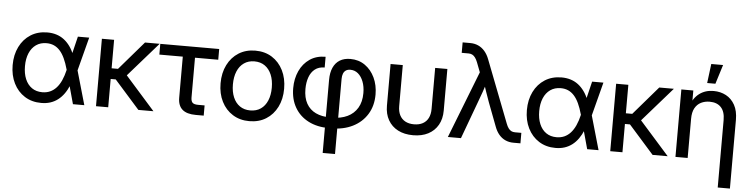

<svg xmlns="http://www.w3.org/2000/svg" viewBox="-52 -994 5720 1462"><g transform="rotate(5 2808.5 -262.5)"><path d="M275.9 11.7Q203.6 11.7 149.2 -22.7Q94.7 -57.1 64.5 -117.9Q34.2 -178.7 34.2 -256.8Q34.2 -335.9 64.5 -397Q94.7 -458 149.2 -492.7Q203.6 -527.3 276.4 -527.3Q314 -527.3 345.9 -517.3Q377.9 -507.3 403.8 -487.5Q429.7 -467.8 450.7 -438.7Q471.7 -409.7 486.3 -370.6H515.6L529.3 -262.2L604.5 0H517.6L446.3 -259.3Q433.1 -307.1 416.7 -342.3Q400.4 -377.4 379.9 -400.1Q359.4 -422.9 334 -434.1Q308.6 -445.3 277.3 -445.3Q231 -445.3 197.5 -421.9Q164.1 -398.4 146.2 -356.2Q128.4 -314 128.4 -257.3Q128.4 -200.7 146 -158.7Q163.6 -116.7 196.8 -93.5Q230 -70.3 276.9 -70.3Q309.1 -70.3 335.7 -82Q362.3 -93.8 383.5 -116.9Q404.8 -140.1 420.7 -175Q436.5 -210 447.3 -256.3L510.3 -515.6H596.7L529.3 -256.3L515.1 -145H485.8Q470.2 -106.9 449.5 -77.6Q428.7 -48.3 402.8 -28.6Q377 -8.8 345.5 1.5Q314 11.7 275.9 11.7Z M787.1 -515.6V0H693.8V-515.6ZM1135.3 -515.6 873.5 -216.3H754.9L753.4 -297.9H835.9L1023.4 -515.6ZM1017.6 0 823.2 -219.2 876 -289.6 1132.8 0Z M1456.5 0Q1387.2 0 1353.3 -29.8Q1319.3 -59.6 1319.3 -119.6V-433.6H1140.1V-515.6H1590.3V-433.6H1412.6V-130.9Q1412.6 -101.6 1424.6 -89.8Q1436.5 -78.1 1467.8 -78.1Q1480.5 -78.1 1492.4 -78.1Q1504.4 -78.1 1517.1 -78.1V0Q1502.4 0 1487.3 0Q1472.2 0 1456.5 0Z M1866.2 11.7Q1793.9 11.7 1739.3 -22.5Q1684.6 -56.6 1654.1 -117.2Q1623.5 -177.7 1623.5 -256.8Q1623.5 -336.4 1654.1 -397.5Q1684.6 -458.5 1739.3 -492.9Q1793.9 -527.3 1866.2 -527.3Q1939.5 -527.3 1993.9 -492.9Q2048.3 -458.5 2078.9 -397.5Q2109.4 -336.4 2109.4 -256.8Q2109.4 -177.7 2078.9 -117.2Q2048.3 -56.6 1993.9 -22.5Q1939.5 11.7 1866.2 11.7ZM1866.2 -70.3Q1913.1 -70.3 1946.3 -93.3Q1979.5 -116.2 1997.3 -158.4Q2015.1 -200.7 2015.1 -256.8Q2015.1 -314 1997.3 -356.2Q1979.5 -398.4 1946.3 -421.9Q1913.1 -445.3 1866.2 -445.3Q1820.3 -445.3 1786.9 -422.1Q1753.4 -398.9 1735.6 -356.4Q1717.8 -314 1717.8 -256.8Q1717.8 -200.2 1735.6 -158.2Q1753.4 -116.2 1786.6 -93.3Q1819.8 -70.3 1866.2 -70.3Z M2444.3 204.1V-354Q2444.3 -409.7 2461.7 -448.2Q2479 -486.8 2512 -507.1Q2544.9 -527.3 2592.8 -527.3Q2656.2 -527.3 2704.3 -493.7Q2752.4 -460 2779.5 -402.6Q2806.6 -345.2 2806.6 -273.9Q2806.6 -187 2766.8 -122.8Q2727.1 -58.6 2656.5 -23.4Q2585.9 11.7 2493.7 11.7H2476.1Q2385.3 11.7 2318.1 -22.7Q2251 -57.1 2214.4 -120.1Q2177.7 -183.1 2177.7 -268.1Q2177.7 -340.8 2204.8 -399.7Q2231.9 -458.5 2282.2 -492.9Q2332.5 -527.3 2402.8 -527.3V-445.3Q2357.9 -445.3 2328.6 -422.4Q2299.3 -399.4 2285.2 -359.6Q2271 -319.8 2271 -270Q2271 -203.1 2295.9 -158.7Q2320.8 -114.3 2366.9 -92.3Q2413.1 -70.3 2476.1 -70.3H2493.7Q2559.6 -70.3 2608.9 -93.8Q2658.2 -117.2 2685.8 -163.3Q2713.4 -209.5 2713.4 -276.9Q2713.4 -326.2 2698.7 -364.3Q2684.1 -402.3 2658.7 -423.8Q2633.3 -445.3 2599.6 -445.3Q2579.1 -445.3 2565.4 -436.3Q2551.8 -427.2 2545.2 -410.4Q2538.6 -393.6 2538.6 -369.6V204.1Z M3117.7 9.8Q3050.8 9.8 3002.2 -15.4Q2953.6 -40.5 2927 -87.2Q2900.4 -133.8 2900.4 -197.3V-515.6H2993.7V-202.1Q2993.7 -161.1 3008.3 -132.6Q3022.9 -104 3050.5 -88.9Q3078.1 -73.7 3117.7 -73.7Q3157.2 -73.7 3184.8 -88.9Q3212.4 -104 3226.8 -132.6Q3241.2 -161.1 3241.2 -202.1V-515.6H3334.5V-197.3Q3334.5 -133.8 3307.9 -87.2Q3281.2 -40.5 3232.9 -15.4Q3184.6 9.8 3117.7 9.8Z M3383.3 0 3583 -511.7 3554.2 -586.9Q3545.9 -607.9 3535.9 -621.3Q3525.9 -634.8 3513.7 -641.1Q3501.5 -647.5 3485.4 -647.5H3432.6V-727.5Q3447.3 -727.5 3461.7 -727.5Q3476.1 -727.5 3490.7 -727.5Q3524.4 -727.5 3552.5 -714.8Q3580.6 -702.1 3602.1 -677.2Q3623.5 -652.3 3637.2 -616.2L3821.3 -140.6Q3829.1 -119.6 3838.9 -106.2Q3848.6 -92.8 3860.8 -86.4Q3873 -80.1 3889.6 -80.1H3938V0Q3924.8 0 3911.4 0Q3897.9 0 3884.3 0Q3850.6 0 3822.5 -12.7Q3794.4 -25.4 3773.4 -50.3Q3752.4 -75.2 3739.3 -111.3L3671.4 -290Q3657.7 -328.1 3644.3 -366.7Q3630.9 -405.3 3618.7 -443.8H3643.6Q3631.3 -405.3 3618.2 -366.7Q3605 -328.1 3590.3 -290L3483.4 0Z M4206.5 11.7Q4134.3 11.7 4079.8 -22.7Q4025.4 -57.1 3995.1 -117.9Q3964.8 -178.7 3964.8 -256.8Q3964.8 -335.9 3995.1 -397Q4025.4 -458 4079.8 -492.7Q4134.3 -527.3 4207 -527.3Q4244.6 -527.3 4276.6 -517.3Q4308.6 -507.3 4334.5 -487.5Q4360.4 -467.8 4381.3 -438.7Q4402.3 -409.7 4417 -370.6H4446.3L4460 -262.2L4535.2 0H4448.2L4377 -259.3Q4363.8 -307.1 4347.4 -342.3Q4331.1 -377.4 4310.5 -400.1Q4290 -422.9 4264.6 -434.1Q4239.3 -445.3 4208 -445.3Q4161.6 -445.3 4128.2 -421.9Q4094.7 -398.4 4076.9 -356.2Q4059.1 -314 4059.1 -257.3Q4059.1 -200.7 4076.7 -158.7Q4094.2 -116.7 4127.4 -93.5Q4160.6 -70.3 4207.5 -70.3Q4239.7 -70.3 4266.4 -82Q4293 -93.8 4314.2 -116.9Q4335.4 -140.1 4351.3 -175Q4367.2 -210 4377.9 -256.3L4440.9 -515.6H4527.3L4460 -256.3L4445.8 -145H4416.5Q4400.9 -106.9 4380.1 -77.6Q4359.4 -48.3 4333.5 -28.6Q4307.6 -8.8 4276.1 1.5Q4244.6 11.7 4206.5 11.7Z M4717.8 -515.6V0H4624.5V-515.6ZM5065.9 -515.6 4804.2 -216.3H4685.5L4684.1 -297.9H4766.6L4954.1 -515.6ZM4948.2 0 4753.9 -219.2 4806.6 -289.6 5063.5 0Z M5216.3 -299.3V0H5123V-515.6H5214.4V-389.2H5190.9Q5215.8 -458.5 5261 -491.9Q5306.2 -525.4 5369.1 -525.4Q5421.9 -525.4 5464.4 -502.7Q5506.8 -480 5532 -434.6Q5557.1 -389.2 5557.1 -320.8V204.1H5463.9V-311.5Q5463.9 -376 5433.1 -408.7Q5402.3 -441.4 5346.2 -441.4Q5310.1 -441.4 5280.5 -426.8Q5251 -412.1 5233.6 -380.9Q5216.3 -349.6 5216.3 -299.3ZM5314.5 -581.5 5333 -728.5H5423.3L5377.4 -581.5Z"/></g></svg>

Font: Inter Cardless Display
Style: Regular
Weight: 400
Designer: Rasmus Andersson
Foundry: rsms
Version: Version 4.001;git-9221beed3